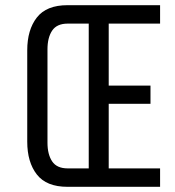

<svg xmlns="http://www.w3.org/2000/svg" viewBox="-20 -720 673 740"><path d="M560 -390V-320H399V-71H597V0H240Q159 0 122 -47.5Q85 -95 85 -174V-526Q85 -605 122 -652.5Q159 -700 240 -700H597V-629H399V-390ZM241 -629Q199 -629 181 -602Q163 -575 163 -530V-170Q163 -125 181 -98Q199 -71 241 -71H322V-629Z"/></svg>

Font: Bebas Neue Regular
Style: Regular
Weight: 400
Designer: Ryoichi Tsunekawa & LGV (GE)
Foundry: Free Software Foundation, Inc.
Version: Version 1.003 August 13, 2016